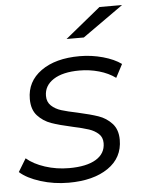

<svg xmlns="http://www.w3.org/2000/svg" viewBox="-62 -774 608 821"><g transform="rotate(-5 242.0 -363.5)"><path d="M-9 -59 25 -115Q55 -89 104 -73Q153 -57 207 -57Q282 -57 322.5 -81.5Q363 -106 363 -151Q363 -176 346.5 -191Q330 -206 306 -214Q282 -222 236 -232Q181 -244 147 -256Q113 -268 89 -294Q65 -320 65 -366Q65 -441 127 -485.5Q189 -530 293 -530Q344 -530 392.5 -516.5Q441 -503 471 -481L441 -424Q411 -446 370.5 -457.5Q330 -469 287 -469Q215 -469 175 -443Q135 -417 135 -373Q135 -347 152 -331Q169 -315 194.5 -307Q220 -299 264 -290Q318 -278 351.5 -266.5Q385 -255 409 -229Q433 -203 433 -159Q433 -82 369.5 -38.5Q306 5 200 5Q137 5 79.5 -13Q22 -31 -9 -59ZM396 -732H493L318 -608H244Z"/></g></svg>

Font: Idrija
Style: Italic
Weight: 400
Italic angle: -11.3°
Designer: Julieta Ulanovsky
Foundry: Julieta Ulanovsky
Version: Version 7.200